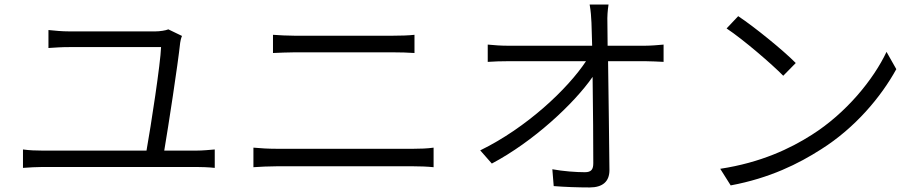

<svg xmlns="http://www.w3.org/2000/svg" viewBox="-20 -799 4040 844"><path d="M702 -137C720 -243 762 -516 772 -611C773 -619 776 -632 780 -641L720 -670C709 -665 682 -661 663 -661H285C252 -661 223 -664 193 -667V-588C224 -590 249 -592 286 -592H688C686 -522 643 -243 624 -137H167C139 -137 110 -138 81 -142V-61C111 -63 139 -65 167 -65H843C862 -65 898 -64 924 -61V-142C899 -140 872 -137 843 -137Z M1094 -64C1126 -66 1159 -68 1195 -68H1798C1824 -68 1857 -67 1886 -64V-150C1858 -146 1827 -145 1798 -145H1195C1159 -145 1127 -147 1094 -150ZM1180 -566C1210 -567 1241 -569 1275 -569H1706C1738 -569 1775 -568 1802 -566V-646C1775 -643 1741 -642 1706 -642H1275C1242 -642 1211 -644 1180 -646Z M2651 -598 2650 -699C2649 -726 2651 -753 2655 -779H2572C2577 -752 2579 -722 2580 -699C2581 -677 2582 -641 2583 -598H2213C2183 -598 2154 -600 2124 -603V-527C2155 -529 2181 -530 2215 -530H2556C2476 -409 2296 -238 2091 -138L2142 -80C2325 -177 2503 -343 2585 -461C2587 -322 2588 -165 2588 -82C2588 -55 2580 -42 2551 -42C2513 -42 2456 -46 2408 -55L2414 19C2462 23 2522 25 2572 25C2629 25 2659 -1 2659 -51C2658 -175 2655 -379 2653 -530H2817C2841 -530 2874 -528 2897 -527V-603C2877 -601 2840 -598 2815 -598Z M3225 -728 3174 -674C3249 -624 3373 -517 3423 -466L3478 -522C3424 -577 3296 -681 3225 -728ZM3146 -57 3192 16C3364 -16 3490 -79 3590 -143C3739 -237 3853 -373 3920 -495L3877 -571C3820 -450 3700 -302 3548 -206C3454 -146 3324 -84 3146 -57Z"/></svg>

Font: Genne Gothic Normal
Style: Regular
Weight: 350
Designer: Ryoko NISHIZUKA (kana & ideographs); Paul D. Hunt (Latin, Greek & Cyrillic); Wenlong ZHANG (bopomofo); Sandoll Communica
Foundry: Adobe Systems Incorporated
Version: Version 1.004;PS 1.004;hotconv 16.6.51;makeotf.lib2.5.65220